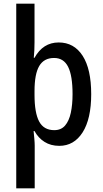

<svg xmlns="http://www.w3.org/2000/svg" viewBox="-20 -780 557 1040"><path d="M474 -270Q474 -136 427.5 -63Q381 10 301 10Q255 10 221 -11.5Q187 -33 167 -70H162Q164 -50 166 -28Q168 -6 168 9V240H68V-760H167V-551Q167 -530 166 -508Q165 -486 163 -467H167Q213 -550 298 -550Q381 -550 427.5 -478Q474 -406 474 -270ZM373 -270Q373 -370 349 -418Q325 -466 273 -466Q218 -466 192.5 -422.5Q167 -379 167 -287V-266Q167 -169 192 -122Q217 -75 274 -75Q311 -75 332.5 -100Q354 -125 363.5 -169Q373 -213 373 -270Z"/></svg>

Font: Noto Sans Lao Condensed Medium
Style: Regular
Weight: 500
Width: 3
Designer: Monotype Design Team
Foundry: Monotype Imaging Inc.
Version: Version 2.003; ttfautohint (v1.8.4.7-5d5b)